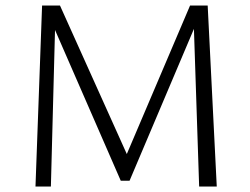

<svg xmlns="http://www.w3.org/2000/svg" viewBox="-20 -678 909 698"><path d="M704 0 685 -573 451 -21H419L180 -569L165 0H109L133 -658H198L441 -118L671 -658H735L768 0Z"/></svg>

Font: Isabella Sans
Style: Regular
Weight: 400
Designer: Original fonts by Christian Thalmann (Catharsis Fonts), Modifications by Cristiano Sobral
Version: Version 0.002;July 12, 2020;FontCreator 13.0.0.2655 64-bit; 